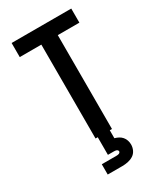

<svg xmlns="http://www.w3.org/2000/svg" viewBox="-233 -823 965 1132"><g transform="rotate(-30 250.0 -257.5)"><path d="M194 0V-639H47V-735H453V-639H306V0ZM150 220V150H250Q254 150 258.5 149.5Q263 149 267 147.5Q271 146 274 142.5Q277 139 277 135Q277 131 274 127.5Q271 124 267 122.5Q263 121 258.5 120.5Q254 120 250 120H209V0H291V54Q305 58 317.5 64.5Q330 71 339.5 82Q349 93 353.5 107Q358 121 358 135Q358 155 349.5 173Q341 191 324.5 201.5Q308 212 288.5 216Q269 220 250 220Z"/></g></svg>

Font: Zed Mono
Style: Bold
Weight: 700
Monospace: yes
Designer: Belleve Invis
Foundry: Belleve Invis
Version: Version 1.0.0; ttfautohint (v1.8.4)